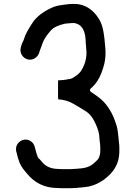

<svg xmlns="http://www.w3.org/2000/svg" viewBox="-20 -791 695 987"><path d="M299 176.5H339C347.7 176.5 356 175.5 364 175.5C371.6 175.5 379.5 174.3 387.9 173.6L409.5 171.6C417.5 170.4 426 169.1 436.9 167.7C467.6 161.1 490.9 148.8 513.7 132.9C557.2 100.3 593.5 58.5 593.5 -14V-34C593.5 -42.2 592.9 -49.7 591.6 -58.4C588 -90.8 586.3 -123.2 579.1 -146.2C567.6 -180.5 559.7 -202.7 540.5 -232.3C515.9 -271.6 487.9 -291.7 449.1 -317.6C433.5 -328 448.6 -338.8 454.2 -342.8C472.9 -360.1 489.4 -385.4 500.3 -413.5C512.8 -446 522.3 -475.5 522.5 -519.6C521.9 -529.3 521.5 -537.8 521.5 -544.4C515.9 -606.5 511.9 -658.6 487.5 -695.3C460.8 -738.5 416.2 -775.3 348.9 -770.5C348.7 -770.5 348.3 -770.5 348 -770.5C339.9 -770.5 332.2 -769.9 323.7 -768.6L307.5 -766.6C287.7 -764.1 273.7 -761.8 255.5 -755.3C215.1 -738.4 181.2 -716.2 155 -685.5L139.6 -662.3C125.1 -638.3 111.2 -617.5 103 -589.5C101.6 -584.6 101.4 -582.9 97.5 -577C93.5 -568.8 89.9 -559.1 87.1 -547.7C78.4 -518.1 98.4 -493.1 119.7 -486.4C148.7 -477.4 173.5 -497.1 181 -518.5C185.3 -535.1 191.6 -546.5 196 -560.6C203.2 -585.8 219.1 -608.1 234 -625.6C252.1 -651.8 283.4 -661.7 313 -669.1C313.4 -669.2 314.3 -669.4 314.9 -669.5L336.5 -671.4C341.1 -672 346.5 -672.5 351 -672.5H360C364.3 -672.5 368 -671.7 372.3 -669.8C411 -658.4 420.3 -613.6 420.5 -574.4C421.6 -557.8 424.5 -535.5 424.5 -519C424.5 -479.4 410.3 -445.7 393.1 -421.6C383.6 -408.9 367.2 -399.1 358.9 -393.6C353.6 -390 344 -384.1 328.3 -383.5C319.6 -381.7 313.1 -379.9 301.7 -379.5C299.3 -379 293.5 -378.5 288 -378.5H278.9C278.3 -369.3 278.1 -353.2 278.5 -330C278.1 -306.3 278.2 -291.6 279 -280.3C309 -279 337.2 -270 358.5 -256.7C373.8 -247.8 387.1 -240.5 402.7 -230.5L424.7 -216.5C449.8 -200.5 468.1 -165.6 478.7 -137.4C484.8 -121.1 491.2 -103.2 491.5 -75.3C492.4 -62.3 495.5 -49 495.5 -33L495.5 -14C495.5 3.4 489.4 22.3 481.8 29.8L472.8 38.8C452.3 59.4 433.5 70.5 398.3 74.4L376.3 76.4C371 77.1 365.6 77.5 358.7 77.5C353.8 78 345.6 78.5 339 78.5H299C292.6 78.5 287.1 78.2 279.4 77.5C245.7 77.2 216.9 66.5 198.3 44L184.2 27.8C183.3 26.9 174.7 22.1 171.8 10C168.3 0.5 164.6 -13.2 161.9 -23.8L158.9 -34.7C155.3 -48.1 150.3 -57.3 137.7 -65.5C102 -88.8 54.7 -57.2 63.2 -13.9L66.1 -3.2C70.5 14.4 74.8 31.3 80.5 45.2C90.6 69.4 105.5 86.2 124.5 107.8C156.1 145.2 206.2 175.5 275 175.5C283.6 175.5 291.8 176.5 299 176.5Z"/></svg>

Font: Smoothie
Style: Light
Weight: 400
Foundry: Cannot Into Space Fonts
Version: Version 0.8